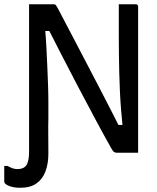

<svg xmlns="http://www.w3.org/2000/svg" viewBox="-69 -720 739 905"><path d="M14 77Q43 77 55.5 58.5Q68 40 68 -5V-16Q99 -16 117.5 -15Q136 -14 145 -12Q154 -10 156.5 -7.5Q159 -5 159 -2V5Q159 51 145.5 87.5Q132 124 103 144.5Q74 165 28 165H22Q0 165 -19 159Q-38 153 -46 144Q-47 142 -48 140.5Q-49 139 -49 136Q-49 117 -49 99Q-49 81 -49 62H-34Q-21 69 -10.5 73Q0 77 14 77ZM159 0Q139 0 119 0Q99 0 79 0Q76 0 73.5 -1.5Q71 -3 69.5 -5.5Q68 -8 68 -11Q68 -82 68 -152.5Q68 -223 68 -293.5Q68 -364 68 -435Q68 -506 68 -577Q68 -607 68 -638Q68 -669 68 -700Q84 -700 105 -700Q126 -700 146.5 -700Q167 -700 183 -700Q187 -700 190 -699Q193 -698 196 -693.5Q199 -689 204 -680Q221 -648 242.5 -606.5Q264 -565 289.5 -517Q315 -469 342 -416.5Q369 -364 397.5 -310Q426 -256 453 -202.5Q480 -149 505 -100L465 -131H527L510 -112Q505 -160 501.5 -205Q498 -250 496 -294.5Q494 -339 493 -381.5Q492 -424 491.5 -466.5Q491 -509 491 -550Q491 -585 491 -623Q491 -661 491 -700Q511 -700 531 -700Q551 -700 571 -700Q576 -700 579 -697Q582 -694 582 -689Q582 -621 582 -552Q582 -483 582 -414.5Q582 -346 582 -277.5Q582 -209 582 -140Q582 -105 582 -70Q582 -35 582 0Q568 0 549.5 0Q531 0 512.5 0Q494 0 481 0Q475 0 469 -3.5Q463 -7 455 -22Q416 -91 377.5 -163.5Q339 -236 299.5 -310.5Q260 -385 221.5 -460.5Q183 -536 145 -610L185 -574H127L142 -601Q147 -549 149.5 -500.5Q152 -452 154 -406.5Q156 -361 157.5 -318.5Q159 -276 159 -237Q159 -198 159 -161Q158 -126 158.5 -83Q159 -40 159 0Z"/></svg>

Font: Recursive
Style: Regular
Weight: 400
Version: Version 1.085